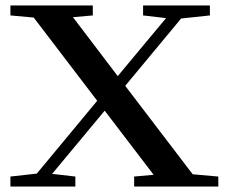

<svg xmlns="http://www.w3.org/2000/svg" viewBox="-20 -683 844 703"><path d="M18.1 0V-36.6L114.7 -47.4L335.9 -314L103.5 -618.7L18.1 -626.5V-663.1H319.8V-626.5L247.1 -620.1L411.1 -404.3L587.9 -616.7L503.9 -626.5V-663.1H748.5V-626.5L643.1 -615.2L438.5 -368.7L685.5 -44.9L779.3 -36.6V0H471.2V-36.6L542.5 -43L363.3 -277.8L170.9 -46.4L255.9 -36.6V0Z"/></svg>

Font: Elstob 8pt Medium
Style: Regular
Weight: 500
Designer: Peter S. Baker
Version: Version 1.015